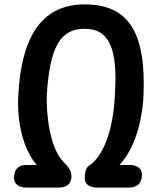

<svg xmlns="http://www.w3.org/2000/svg" viewBox="-20 -816 739 874"><path d="M503 -385C496 -223 449 -104 387 -63C374 -55 367 -40 366 -8C364 22 386 38 425 38H564C602 38 623 21 626 -14C629 -47 608 -65 568 -65H524C592 -138 627 -260 633 -378C646 -668 566 -796 365 -796C184 -796 77 -669 63 -378C57 -259 85 -138 147 -65H98C66 -65 47 -47 44 -14C41 18 61 38 101 38H244C282 38 303 23 305 -8C307 -40 291 -56 268 -80C205 -146 190 -301 193 -385C207 -600 253 -685 365 -685C475 -685 517 -600 503 -385Z"/></svg>

Font: 寒蝉团圆体 Round
Style: Regular
Weight: 500
Designer: 寒蝉字型
Version: Version 2.700;Glyphs 3.1.1 (3135)